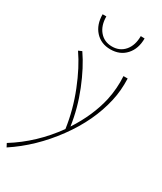

<svg xmlns="http://www.w3.org/2000/svg" viewBox="-285 -742 940 1113"><g transform="rotate(30 185.5 -185.0)"><path d="M196 -504Q133 -504 94.5 -546.5Q56 -589 56 -658H81Q81 -597 112.5 -560Q144 -523 196 -523Q248 -523 279.5 -560Q311 -597 311 -659L337 -658Q337 -589 298.5 -546.5Q260 -504 196 -504ZM368 -408Q371 -327 355 -258Q320 -101 211.5 47Q103 195 -40 289L-52 266Q96 174 202 26Q185 -94 139 -209.5Q93 -325 38 -404L61 -414Q115 -336 159.5 -225Q204 -114 220 -1Q300 -124 328 -248Q345 -328 340 -408Z"/></g></svg>

Font: EauTestText Extralight
Style: Italic
Weight: 250
Italic angle: -12°
Designer: Christian Thalmann (Catharsis Fonts)
Version: Version 0.001;PS 000.001;hotconv 1.0.88;makeotf.lib2.5.64775